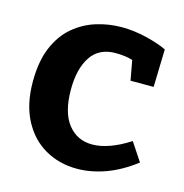

<svg xmlns="http://www.w3.org/2000/svg" viewBox="-88 -628 692 722"><g transform="rotate(15 258.0 -267.0)"><path d="M273 12Q204 12 148.5 -20Q93 -52 61 -113.5Q29 -175 29 -262Q29 -341 52 -395.5Q75 -450 114 -483Q153 -516 201 -531Q249 -546 300 -546Q348 -546 397 -534Q446 -522 477 -507L473 -360H383L369 -437Q354 -442 336 -444Q318 -446 303 -446Q238 -446 206.5 -398.5Q175 -351 175 -270Q175 -182 210.5 -136.5Q246 -91 305 -91Q369 -91 450 -143L497 -72Q441 -29 384.5 -8.5Q328 12 273 12Z"/></g></svg>

Font: Bitter
Style: Bold
Weight: 700
Designer: Sol Matas, and Bitter project Authors
Foundry: Sol Matas
Version: Version 2.001